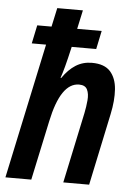

<svg xmlns="http://www.w3.org/2000/svg" viewBox="-54 -801 592 843"><g transform="rotate(5 242.0 -380.0)"><path d="M2 0 129 -596H66L83 -677H146L164 -760H277L259 -677H367L350 -596H242Q229 -539 220.5 -507.5Q212 -476 205 -456H208Q234 -494 265.5 -514Q297 -534 337 -534Q392 -534 418 -505Q444 -476 447.5 -427Q451 -378 438 -317L371 0H257L323 -311Q329 -340 331.5 -368.5Q334 -397 325 -415.5Q316 -434 289 -434Q208 -434 172 -262L116 0Z"/></g></svg>

Font: Noto Sans Condensed SemiBold
Style: Italic
Weight: 600
Width: 3
Italic angle: -12°
Designer: Monotype Design Team
Foundry: Monotype Imaging Inc.
Version: Version 2.013; ttfautohint (v1.8.4.7-5d5b)